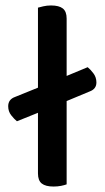

<svg xmlns="http://www.w3.org/2000/svg" viewBox="-20 -677 383 703"><path d="M176 6Q147 6 133 -5Q119 -16 119 -42V-264L42 -233Q32 -241 21 -255Q10 -269 10 -288Q10 -313 35 -322L119 -356V-649Q126 -651 139 -654Q152 -657 167 -657Q196 -657 210 -646Q224 -635 224 -609V-399L301 -431Q311 -423 322 -408.5Q333 -394 333 -375Q333 -351 308 -342L224 -307V-2Q216 1 203.5 3.5Q191 6 176 6Z"/></svg>

Font: Baloo Thambi 2 Medium
Style: Regular
Weight: 500
Designer: Aadarsh Rajan and Ek Type
Foundry: Ek Type
Version: Version 1.640;hotconv 1.0.111;makeotfexe 2.5.65597; ttfautoh